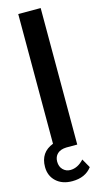

<svg xmlns="http://www.w3.org/2000/svg" viewBox="-141 -741 509 951"><g transform="rotate(-15 113.5 -265.5)"><path d="M60 -700H175V0H119Q89 1 73 16Q57 31 57 56Q57 82 72.5 97.5Q88 113 110 113Q148 113 180 78L206 124Q172 169 105 169Q54 169 23 140.5Q-8 112 -8 66Q-8 -9 60 -35Z"/></g></svg>

Font: Gully ECD Medium
Style: Regular
Weight: 500
Width: 2
Designer: jaikishan Patel
Foundry: MagicType
Version: Version 1.000;Glyphs 3.2 (3242)